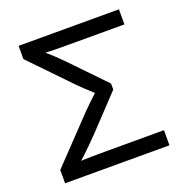

<svg xmlns="http://www.w3.org/2000/svg" viewBox="-130 -846 927 963"><g transform="rotate(-20 333.5 -364.0)"><path d="M55.2 0V-70.8L274.9 -301.3Q292.5 -319.3 310.3 -336.2Q328.1 -353 343.8 -367.7Q359.4 -382.3 371.6 -393.6V-355.5Q359.4 -367.2 343.8 -381.1Q328.1 -395 310.5 -411.6Q293 -428.2 274.9 -446.3L71.8 -656.7V-727.5H607.4V-647H314Q273.9 -647 239.5 -647.5Q205.1 -647.9 174.3 -649.9L168.9 -664.6Q184.6 -650.9 201.7 -636Q218.8 -621.1 238 -602.5Q257.3 -584 279.8 -560.5L442.9 -391.1V-358.9L279.8 -186Q254.4 -159.7 231.7 -137.2Q209 -114.7 189 -96.2Q168.9 -77.6 152.3 -63L157.7 -77.6Q192.9 -79.6 230.7 -80.1Q268.6 -80.6 314 -80.6H612.3V0Z"/></g></svg>

Font: Inter 20pt
Style: Regular
Weight: 400
Version: Version 4.001;git-66647c0bb